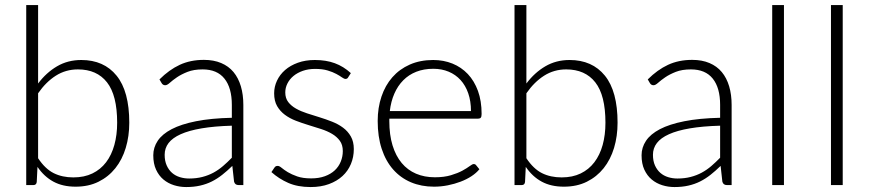

<svg xmlns="http://www.w3.org/2000/svg" viewBox="-20 -748 3521 776"><path d="M86 0V-727.5H134V-410.5Q167 -454.5 210.5 -480Q254 -505.5 308.5 -505.5Q400 -505.5 451.2 -442.2Q502.5 -379 502.5 -252Q502.5 -197.5 488.2 -150.2Q474 -103 446.2 -68.2Q418.5 -33.5 378.2 -13.5Q338 6.5 285.5 6.5Q233.5 6.5 196 -13.8Q158.5 -34 131.5 -73.5L128.5 -12.5Q127 0 115 0ZM295 -467.5Q245.5 -467.5 205.5 -442Q165.5 -416.5 134 -371V-108.5Q162.5 -65.5 197 -48.2Q231.5 -31 276.5 -31Q320.5 -31 353.5 -47Q386.5 -63 408.8 -92.2Q431 -121.5 442.2 -162.2Q453.5 -203 453.5 -252Q453.5 -363 412.5 -415.2Q371.5 -467.5 295 -467.5Z M944.5 0Q929.5 0 926 -14L919 -77.5Q898.5 -57.5 878.2 -41.5Q858 -25.5 836 -14.5Q814 -3.5 788.5 2.2Q763 8 732.5 8Q707 8 683 0.5Q659 -7 640.5 -22.5Q622 -38 610.8 -62.2Q599.5 -86.5 599.5 -120.5Q599.5 -152 617.5 -179Q635.5 -206 673.8 -226Q712 -246 772.2 -258Q832.5 -270 917 -272V-324Q917 -393 887.2 -430.2Q857.5 -467.5 799 -467.5Q763 -467.5 737.8 -457.5Q712.5 -447.5 695 -435.5Q677.5 -423.5 666.5 -413.5Q655.5 -403.5 648 -403.5Q638 -403.5 633 -412.5L624.5 -427Q663.5 -466 706.5 -486Q749.5 -506 804 -506Q844 -506 874 -493.2Q904 -480.5 923.8 -456.8Q943.5 -433 953.5 -399.2Q963.5 -365.5 963.5 -324V0ZM744.5 -26.5Q773.5 -26.5 797.8 -32.8Q822 -39 842.8 -50.2Q863.5 -61.5 881.5 -77Q899.5 -92.5 917 -110.5V-240Q846 -238 794.8 -229.2Q743.5 -220.5 710.2 -205.5Q677 -190.5 661.2 -169.8Q645.5 -149 645.5 -122.5Q645.5 -97.5 653.8 -79.2Q662 -61 675.5 -49.2Q689 -37.5 707 -32Q725 -26.5 744.5 -26.5Z M1387.5 -436Q1384 -429 1376.5 -429Q1371 -429 1362.2 -435.2Q1353.5 -441.5 1339.2 -449.2Q1325 -457 1304.2 -463.2Q1283.5 -469.5 1253.5 -469.5Q1226.5 -469.5 1204.2 -461.8Q1182 -454 1166.2 -441Q1150.5 -428 1141.8 -410.8Q1133 -393.5 1133 -374.5Q1133 -351 1145 -335.5Q1157 -320 1176.5 -309Q1196 -298 1220.8 -290Q1245.5 -282 1271.5 -274Q1297.5 -266 1322.2 -256.2Q1347 -246.5 1366.5 -232Q1386 -217.5 1398 -196.5Q1410 -175.5 1410 -145.5Q1410 -113 1398.2 -85Q1386.5 -57 1364.2 -36.5Q1342 -16 1309.5 -4Q1277 8 1235.5 8Q1183 8 1145 -8.8Q1107 -25.5 1077 -52.5L1088.5 -69.5Q1091 -73.5 1094 -75.5Q1097 -77.5 1102.5 -77.5Q1109 -77.5 1118.5 -69.5Q1128 -61.5 1143.2 -52.2Q1158.5 -43 1181.2 -35Q1204 -27 1237.5 -27Q1269 -27 1293 -35.8Q1317 -44.5 1333 -59.5Q1349 -74.5 1357.2 -94.8Q1365.5 -115 1365.5 -137.5Q1365.5 -162.5 1353.5 -179Q1341.5 -195.5 1322 -207Q1302.5 -218.5 1277.8 -226.5Q1253 -234.5 1226.8 -242.5Q1200.5 -250.5 1175.8 -260Q1151 -269.5 1131.5 -284Q1112 -298.5 1100 -319.2Q1088 -340 1088 -371Q1088 -397.5 1099.5 -422Q1111 -446.5 1132.2 -465Q1153.5 -483.5 1184 -494.5Q1214.5 -505.5 1252.5 -505.5Q1298 -505.5 1333.2 -492.5Q1368.5 -479.5 1398 -452.5Z M1731 -505.5Q1773 -505.5 1808.8 -491Q1844.5 -476.5 1870.8 -448.8Q1897 -421 1911.8 -380.5Q1926.5 -340 1926.5 -287.5Q1926.5 -276.5 1923.2 -272.5Q1920 -268.5 1913 -268.5H1553.5V-259Q1553.5 -203 1566.5 -160.5Q1579.5 -118 1603.5 -89.2Q1627.5 -60.5 1661.5 -46Q1695.5 -31.5 1737.5 -31.5Q1775 -31.5 1802.5 -39.8Q1830 -48 1848.8 -58.2Q1867.5 -68.5 1878.5 -76.8Q1889.5 -85 1894.5 -85Q1901 -85 1904.5 -80L1917.5 -64Q1905.5 -49 1885.8 -36Q1866 -23 1841.8 -13.8Q1817.5 -4.5 1789.8 1Q1762 6.5 1734 6.5Q1683 6.5 1641 -11.2Q1599 -29 1569 -63Q1539 -97 1522.8 -146.2Q1506.5 -195.5 1506.5 -259Q1506.5 -312.5 1521.8 -357.8Q1537 -403 1565.8 -435.8Q1594.5 -468.5 1636.2 -487Q1678 -505.5 1731 -505.5ZM1731.5 -470Q1693 -470 1662.5 -458Q1632 -446 1609.8 -423.5Q1587.5 -401 1573.8 -369.5Q1560 -338 1555.5 -299H1883.5Q1883.5 -339 1872.5 -370.8Q1861.5 -402.5 1841.5 -424.5Q1821.5 -446.5 1793.5 -458.2Q1765.5 -470 1731.5 -470Z M2059.5 0V-727.5H2107.5V-410.5Q2140.5 -454.5 2184 -480Q2227.5 -505.5 2282 -505.5Q2373.5 -505.5 2424.8 -442.2Q2476 -379 2476 -252Q2476 -197.5 2461.8 -150.2Q2447.5 -103 2419.8 -68.2Q2392 -33.5 2351.8 -13.5Q2311.5 6.5 2259 6.5Q2207 6.5 2169.5 -13.8Q2132 -34 2105 -73.5L2102 -12.5Q2100.5 0 2088.5 0ZM2268.5 -467.5Q2219 -467.5 2179 -442Q2139 -416.5 2107.5 -371V-108.5Q2136 -65.5 2170.5 -48.2Q2205 -31 2250 -31Q2294 -31 2327 -47Q2360 -63 2382.2 -92.2Q2404.5 -121.5 2415.8 -162.2Q2427 -203 2427 -252Q2427 -363 2386 -415.2Q2345 -467.5 2268.5 -467.5Z M2918 0Q2903 0 2899.5 -14L2892.5 -77.5Q2872 -57.5 2851.8 -41.5Q2831.5 -25.5 2809.5 -14.5Q2787.5 -3.5 2762 2.2Q2736.5 8 2706 8Q2680.5 8 2656.5 0.5Q2632.5 -7 2614 -22.5Q2595.5 -38 2584.2 -62.2Q2573 -86.5 2573 -120.5Q2573 -152 2591 -179Q2609 -206 2647.2 -226Q2685.5 -246 2745.8 -258Q2806 -270 2890.5 -272V-324Q2890.5 -393 2860.8 -430.2Q2831 -467.5 2772.5 -467.5Q2736.5 -467.5 2711.2 -457.5Q2686 -447.5 2668.5 -435.5Q2651 -423.5 2640 -413.5Q2629 -403.5 2621.5 -403.5Q2611.5 -403.5 2606.5 -412.5L2598 -427Q2637 -466 2680 -486Q2723 -506 2777.5 -506Q2817.5 -506 2847.5 -493.2Q2877.5 -480.5 2897.2 -456.8Q2917 -433 2927 -399.2Q2937 -365.5 2937 -324V0ZM2718 -26.5Q2747 -26.5 2771.2 -32.8Q2795.5 -39 2816.2 -50.2Q2837 -61.5 2855 -77Q2873 -92.5 2890.5 -110.5V-240Q2819.5 -238 2768.2 -229.2Q2717 -220.5 2683.8 -205.5Q2650.5 -190.5 2634.8 -169.8Q2619 -149 2619 -122.5Q2619 -97.5 2627.2 -79.2Q2635.5 -61 2649 -49.2Q2662.5 -37.5 2680.5 -32Q2698.5 -26.5 2718 -26.5Z M3148.5 -727.5V0H3101V-727.5Z M3386 -727.5V0H3338.5V-727.5Z"/></svg>

Font: Lato Light
Style: Regular
Weight: 300
Designer: Lukasz Dziedzic
Foundry: Lukasz Dziedzic
Version: Version 1.104; Western+Polish opensource